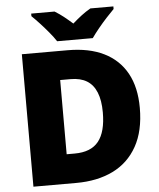

<svg xmlns="http://www.w3.org/2000/svg" viewBox="-61 -979 855 1031"><g transform="rotate(-5 367.0 -463.5)"><path d="M683 -372Q683 -248 636.5 -165Q590 -82 506 -41Q422 0 308 0H77V-714H324Q439 -714 519 -674.5Q599 -635 641 -559Q683 -483 683 -372ZM483 -365Q483 -430 465.5 -473Q448 -516 413.5 -537Q379 -558 326 -558H270V-158H313Q401 -158 442 -209Q483 -260 483 -365ZM272 -767Q257 -790 234.5 -817Q212 -844 188.5 -869.5Q165 -895 146 -913V-927H272Q298 -911 319.5 -894Q341 -877 367 -854Q393 -877 416 -894.5Q439 -912 465 -927H589V-913Q572 -896 548.5 -870.5Q525 -845 502.5 -817.5Q480 -790 464 -767Z"/></g></svg>

Font: Noto Sans Devanagari Black
Style: Regular
Weight: 900
Version: Version 2.003